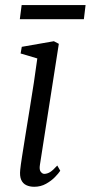

<svg xmlns="http://www.w3.org/2000/svg" viewBox="-20 -706 348 736"><path d="M111 10Q94 10 80.8 3.8Q67.5 -2.5 61.2 -16.8Q55 -31 57.5 -55Q59 -71 64.5 -106Q70 -141 77.5 -187.8Q85 -234.5 93.5 -286.5Q102 -338.5 109.8 -389.2Q117.5 -440 123 -482L59 -501L63.5 -526.5L186.5 -548L205.5 -538L133 -74Q130 -55.5 136.2 -47.5Q142.5 -39.5 149.5 -39.5Q160.5 -39.5 171.8 -46.2Q183 -53 199.5 -71.5L211 -51.5Q205 -42 191 -27.5Q177 -13 156.5 -1.5Q136 10 111 10ZM63 -686.5H308L301.5 -632.5H56Z"/></svg>

Font: Merriweather 60pt Light
Style: Italic
Weight: 300
Italic angle: -7.8°
Version: Version 2.101